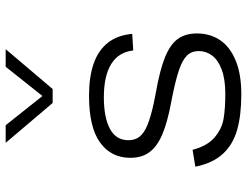

<svg xmlns="http://www.w3.org/2000/svg" viewBox="-115 -723 850 660"><g transform="rotate(-90 310.0 -393.0)"><path d="M523.5 -363.5 466.5 -360Q461 -410 420.2 -435.5Q379.5 -461 305.5 -461Q236 -461 197 -440Q158 -419 158 -376.5Q158 -354 170 -338.5Q182 -323 210.2 -311.2Q238.5 -299.5 287.5 -289Q317.5 -283 320.5 -282.5Q399.5 -268.5 443.2 -250.8Q487 -233 506 -207Q525 -181 525 -141Q525 -95.5 501.8 -61.2Q478.5 -27 431.8 -7.8Q385 11.5 316 11.5Q243.5 11.5 193 -3Q142.5 -17.5 110.8 -52.2Q79 -87 67 -146.5L125 -156Q138.5 -105 167.8 -80.2Q197 -55.5 231.5 -49.5Q266 -43.5 317.5 -43.5Q367.5 -43.5 400.5 -55.8Q433.5 -68 449 -88.8Q464.5 -109.5 464.5 -134.5Q464.5 -159 449.5 -174.8Q434.5 -190.5 399.8 -202.5Q365 -214.5 299.5 -227.5L288.5 -229.5Q219.5 -242.5 178.2 -260Q137 -277.5 117.2 -303.8Q97.5 -330 97.5 -370Q97.5 -436 150 -474Q202.5 -512 311 -512Q375.5 -512 421 -496.2Q466.5 -480.5 492.8 -447.5Q519 -414.5 523.5 -363.5ZM286 -637H334L471 -798.5H410.5L310 -672L209.5 -798.5H149Z"/></g></svg>

Font: Monaspace Neon Var
Style: Regular
Weight: 400
Designer: Riley Cran and the Lettermatic Team
Version: Version 1.000 (Monaspace Neon Var)